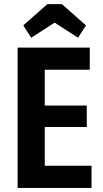

<svg xmlns="http://www.w3.org/2000/svg" viewBox="-20 -921 504 941"><path d="M66.4 0H428.7V-108.6H199.4V-298.7H405.3V-403.9H199.4V-579.1H419.9V-687.7H66.4ZM212.1 -900.7 94.1 -796.7 132.9 -736 247.7 -810.1 362.6 -736 401.3 -796.7 283.3 -900.7Z"/></svg>

Font: Secuela Black
Style: Regular
Weight: 900
Designer: Fernando Haro
Foundry: deFharo
Version: Version 1.704